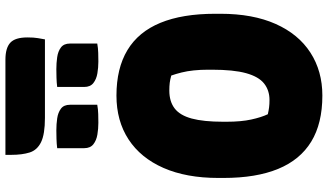

<svg xmlns="http://www.w3.org/2000/svg" viewBox="-264 -894 1179 690"><g transform="rotate(-90 325.0 -549.5)"><path d="M326 -720Q424 -720 489.5 -680.5Q555 -641 587.5 -562Q620 -483 620 -365V-346Q620 -230 583.5 -148Q547 -66 480.5 -23Q414 20 326 20Q226 20 160.5 -20Q95 -60 62.5 -139Q30 -218 30 -335V-354Q30 -469 66 -551Q102 -633 168.5 -676.5Q235 -720 326 -720ZM232 -324Q232 -272 240 -235.5Q248 -199 259 -176Q272 -173 283.5 -171.5Q295 -170 310 -170Q345 -170 369.5 -189.5Q394 -209 406.5 -254Q419 -299 419 -377V-390Q419 -418 416.5 -442Q414 -466 409 -486Q404 -506 398 -523Q384 -527 372 -528.5Q360 -530 344 -530Q305 -530 280 -511Q255 -492 243.5 -449.5Q232 -407 232 -337ZM137 -933Q153 -935 170.5 -935.5Q188 -936 201 -936Q223 -936 244 -933Q265 -930 279 -919.5Q293 -909 293 -887V-789Q277 -786 259.5 -785.5Q242 -785 228 -785Q207 -785 186 -788.5Q165 -792 151 -803Q137 -814 137 -836ZM357 -933Q373 -935 390.5 -935.5Q408 -936 421 -936Q443 -936 464 -933Q485 -930 499 -919.5Q513 -909 513 -887V-789Q497 -786 479.5 -785.5Q462 -785 448 -785Q427 -785 406 -788.5Q385 -792 371 -803Q357 -814 357 -836ZM113 -1119H455Q497 -1119 516 -1101.5Q535 -1084 535 -1040Q535 -1017 532.5 -1002.5Q530 -988 528 -977H246Q187 -977 158.5 -991Q130 -1005 121.5 -1032Q113 -1059 113 -1098Q113 -1103 113 -1109Q113 -1115 113 -1119Z"/></g></svg>

Font: Recursive Casual Black
Style: Regular
Weight: 900
Version: Version 1.047